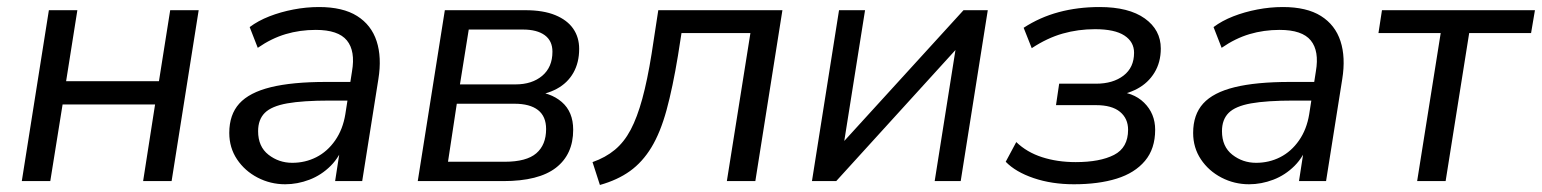

<svg xmlns="http://www.w3.org/2000/svg" viewBox="-20 -515 4385 546"><path d="M42 0 119 -486H200L168 -284H432L464 -486H545L468 0H387L421 -218H158L123 0Z M791 9Q749 9 712.5 -10Q676 -29 654 -62Q632 -95 632 -137Q632 -189 660.5 -220.5Q689 -252 750 -267Q811 -282 907 -282H987L979 -229H918Q841 -229 796.5 -221Q752 -213 733 -194Q714 -175 714 -142Q714 -98 743.5 -75Q773 -52 811 -52Q848 -52 879.5 -68Q911 -84 933 -115.5Q955 -147 962 -190L981 -312Q991 -370 966.5 -400Q942 -430 878 -430Q833 -430 792.5 -418Q752 -406 713 -379L690 -438Q714 -456 746 -468.5Q778 -481 814.5 -488Q851 -495 887 -495Q955 -495 995.5 -469.5Q1036 -444 1051 -398Q1066 -352 1056 -290L1010 0H933L950 -110H960Q947 -70 920.5 -43.5Q894 -17 860 -4Q826 9 791 9Z M1168 0 1245 -486H1474Q1525 -486 1559 -472Q1593 -458 1610 -433.5Q1627 -409 1627 -376Q1627 -337 1610.5 -308Q1594 -279 1563.5 -262.5Q1533 -246 1491 -242L1493 -255Q1545 -253 1577.5 -225Q1610 -197 1610 -146Q1610 -76 1561 -38Q1512 0 1411 0ZM1254 -55H1415Q1477 -55 1505 -79Q1533 -103 1533 -148Q1533 -184 1510 -202Q1487 -220 1443 -220H1279ZM1288 -275H1446Q1493 -275 1522 -299.5Q1551 -324 1551 -368Q1551 -399 1529 -415Q1507 -431 1467 -431H1313Z M1686 11 1665 -54Q1702 -67 1728.5 -89Q1755 -111 1773.5 -146Q1792 -181 1806.5 -234Q1821 -287 1833 -362L1852 -486H2205L2128 0H2047L2114 -421H1918L1908 -357Q1893 -266 1875.5 -202Q1858 -138 1832.5 -96Q1807 -54 1771.5 -28.5Q1736 -3 1686 11Z M2289 0 2366 -486H2440L2375 -77H2347L2720 -486H2789L2712 0H2638L2703 -410H2731L2358 0Z M3034 9Q2971 9 2919.5 -8.5Q2868 -26 2840 -55L2870 -111Q2900 -82 2943.5 -68Q2987 -54 3039 -54Q3108 -54 3148 -74.5Q3188 -95 3188 -146Q3188 -178 3165 -197Q3142 -216 3097 -216H2983L2992 -277H3097Q3145 -277 3175 -300Q3205 -323 3205 -365Q3205 -396 3177.5 -414Q3150 -432 3094 -432Q3046 -432 3002 -419.5Q2958 -407 2914 -378L2891 -436Q2937 -466 2991 -480.5Q3045 -495 3107 -495Q3190 -495 3235.5 -462.5Q3281 -430 3281 -377Q3281 -338 3263 -308.5Q3245 -279 3214 -262.5Q3183 -246 3144 -242L3148 -255Q3202 -254 3233.5 -223Q3265 -192 3265 -146Q3265 -92 3236 -57.5Q3207 -23 3155.5 -7Q3104 9 3034 9Z M3532 9Q3490 9 3453.5 -10Q3417 -29 3395 -62Q3373 -95 3373 -137Q3373 -189 3401.5 -220.5Q3430 -252 3491 -267Q3552 -282 3648 -282H3728L3720 -229H3659Q3582 -229 3537.5 -221Q3493 -213 3474 -194Q3455 -175 3455 -142Q3455 -98 3484.5 -75Q3514 -52 3552 -52Q3589 -52 3620.5 -68Q3652 -84 3674 -115.5Q3696 -147 3703 -190L3722 -312Q3732 -370 3707.5 -400Q3683 -430 3619 -430Q3574 -430 3533.5 -418Q3493 -406 3454 -379L3431 -438Q3455 -456 3487 -468.5Q3519 -481 3555.5 -488Q3592 -495 3628 -495Q3696 -495 3736.5 -469.5Q3777 -444 3792 -398Q3807 -352 3797 -290L3751 0H3674L3691 -110H3701Q3688 -70 3661.5 -43.5Q3635 -17 3601 -4Q3567 9 3532 9Z M4010 0 4077 -421H3900L3910 -486H4345L4334 -421H4158L4091 0Z"/></svg>

Font: Nunito Sans 12pt
Style: Italic
Weight: 400
Italic angle: -9°
Designer: Vernon Adams
Foundry: Vernon Adams
Version: Version 3.101;gftools[0.9.27]